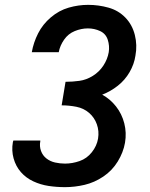

<svg xmlns="http://www.w3.org/2000/svg" viewBox="-20 -763 616 791"><path d="M248 8Q288 8 328.5 -1.5Q369 -11 405.5 -35.5Q442 -60 465 -97.5Q488 -135 495 -175Q502 -216 492 -255Q482 -294 458 -324.5Q434 -355 401 -373Q435 -386 465 -409.5Q495 -433 514 -466Q533 -499 538 -534Q546 -577 535.5 -619Q525 -661 496.5 -690.5Q468 -720 427 -731.5Q386 -743 343 -743Q303 -743 263 -731.5Q223 -720 189.5 -691.5Q156 -663 137 -625.5Q118 -588 111 -548H222Q227 -575 244 -599.5Q261 -624 288 -635Q315 -646 342 -646Q369 -646 392.5 -635Q416 -624 424 -599Q432 -574 428 -548Q423 -519 406 -493Q389 -467 362.5 -450.5Q336 -434 307.5 -430Q279 -426 250 -426L234 -329Q265 -329 295 -323Q325 -317 347 -298Q369 -279 379 -251Q389 -223 384 -192Q379 -162 358.5 -136Q338 -110 308 -99.5Q278 -89 248 -89Q227 -89 207 -93.5Q187 -98 171.5 -110Q156 -122 149 -141Q142 -160 146 -181V-184H35Q34 -181 33 -177Q27 -143 36 -110.5Q45 -78 66 -54Q87 -30 117 -16Q147 -2 180 3Q213 8 248 8Z"/></svg>

Font: Iosevka Sparkle Semibold
Style: Italic
Weight: 600
Italic angle: -9°
Designer: Belleve Invis
Foundry: Belleve Invis
Version: Version 4.5.0; ttfautohint (v1.8.3)